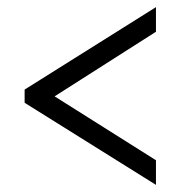

<svg xmlns="http://www.w3.org/2000/svg" viewBox="-20 -627 505 538"><path d="M417 -109 49 -339V-376L417 -607V-538L133 -357L417 -178Z"/></svg>

Font: Noto Serif Armenian Condensed Medium
Style: Regular
Weight: 500
Width: 3
Designer: Monotype Design Team
Foundry: Monotype Imaging Inc.
Version: Version 2.008; ttfautohint (v1.8.4.7-5d5b)